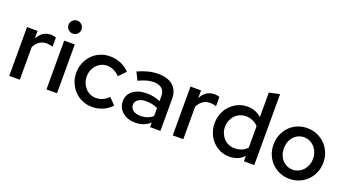

<svg xmlns="http://www.w3.org/2000/svg" viewBox="-54 -1293 3368 1863"><g transform="rotate(20 1629.5 -361.0)"><path d="M65 0V-504H174V-424Q193 -464 225 -487.5Q257 -511 298 -513Q303 -514 308 -514Q313 -514 318 -514Q332 -513 342.5 -511Q353 -509 363 -505V-409Q351 -414 336.5 -416.5Q322 -419 309 -420Q304 -420 299 -420.5Q294 -421 289 -420Q250 -418 220.5 -395Q191 -372 174 -335V0Z M504 -596Q475 -596 455.5 -615.5Q436 -635 436 -663Q436 -691 456 -710.5Q476 -730 504 -730Q530 -730 550 -710Q570 -690 570 -663Q570 -635 551 -615.5Q532 -596 504 -596ZM558 -504V0H449V-504Z M927 -86Q964 -86 996.5 -100.5Q1029 -115 1055 -144Q1072 -127 1088 -110.5Q1104 -94 1120 -77Q1082 -35 1030 -13Q978 9 922 9Q868 9 821 -11Q774 -31 739.5 -66.5Q705 -102 685 -149.5Q665 -197 665 -252Q665 -303 683 -350Q701 -397 735 -433.5Q769 -470 816 -491.5Q863 -513 922 -513Q979 -513 1032.5 -491Q1086 -469 1124 -428Q1107 -411 1090 -392.5Q1073 -374 1056 -357Q1029 -385 995.5 -401.5Q962 -418 925 -418Q894 -418 866.5 -405.5Q839 -393 818 -370.5Q797 -348 785 -318Q773 -288 773 -252Q773 -217 785 -187Q797 -157 817.5 -134.5Q838 -112 866 -99Q894 -86 927 -86Z M1367 9Q1328 9 1294.5 -2Q1261 -13 1236.5 -33.5Q1212 -54 1198 -82.5Q1184 -111 1184 -146Q1184 -215 1237.5 -256Q1291 -297 1381 -297Q1419 -297 1453 -289.5Q1487 -282 1519 -268V-318Q1519 -372 1488.5 -397.5Q1458 -423 1403 -423Q1368 -423 1331.5 -412.5Q1295 -402 1250 -381Q1240 -401 1230 -421Q1220 -441 1210 -462Q1264 -487 1316 -500Q1368 -513 1420 -513Q1518 -513 1572 -465.5Q1626 -418 1626 -330V0H1519V-47Q1486 -18 1449 -4.5Q1412 9 1367 9ZM1288 -148Q1288 -112 1317 -91Q1346 -70 1394 -70Q1466 -70 1519 -114V-197Q1467 -223 1402 -223H1397Q1346 -223 1317 -202Q1288 -181 1288 -148Z M1753 0V-504H1862V-424Q1881 -464 1913 -487.5Q1945 -511 1986 -513Q1991 -514 1996 -514Q2001 -514 2006 -514Q2020 -513 2030.5 -511Q2041 -509 2051 -505V-409Q2039 -414 2024.5 -416.5Q2010 -419 1997 -420Q1992 -420 1987 -420.5Q1982 -421 1977 -420Q1938 -418 1908.5 -395Q1879 -372 1862 -335V0Z M2488 0V-55Q2458 -23 2419 -8Q2380 7 2337 7Q2286 7 2242 -13Q2198 -33 2165 -67.5Q2132 -102 2113 -149.5Q2094 -197 2094 -252Q2094 -303 2112 -350Q2130 -397 2163 -432.5Q2196 -468 2241.5 -489.5Q2287 -511 2342 -511Q2384 -511 2421 -496.5Q2458 -482 2487 -456V-709Q2514 -715 2541 -720.5Q2568 -726 2595 -732V0ZM2201 -252Q2201 -217 2213 -187Q2225 -157 2246 -134.5Q2267 -112 2296 -99.5Q2325 -87 2359 -87Q2397 -87 2430 -100.5Q2463 -114 2487 -142V-362Q2464 -388 2430 -403Q2396 -418 2359 -418Q2325 -418 2296 -405Q2267 -392 2246 -369.5Q2225 -347 2213 -317Q2201 -287 2201 -252Z M2702 -252Q2702 -304 2720.5 -351.5Q2739 -399 2772.5 -435Q2806 -471 2853.5 -492Q2901 -513 2959 -513Q3013 -513 3060 -493Q3107 -473 3142 -438Q3177 -403 3197 -355Q3217 -307 3217 -252Q3217 -196 3197 -148Q3177 -100 3142 -65Q3107 -30 3060 -10Q3013 10 2959 10Q2906 10 2859.5 -9.5Q2813 -29 2778 -63.5Q2743 -98 2722.5 -146.5Q2702 -195 2702 -252ZM2959 -85Q2991 -85 3018.5 -98Q3046 -111 3066.5 -133.5Q3087 -156 3098.5 -186Q3110 -216 3110 -251Q3110 -286 3098.5 -317Q3087 -348 3066.5 -370.5Q3046 -393 3018.5 -406Q2991 -419 2959 -419Q2926 -419 2898.5 -406Q2871 -393 2851 -370.5Q2831 -348 2820 -317Q2809 -286 2809 -251Q2809 -216 2820 -186Q2831 -156 2851 -133.5Q2871 -111 2898.5 -98Q2926 -85 2959 -85Z"/></g></svg>

Font: Rosa Sans Medium
Style: Regular
Weight: 500
Designer: Pentagram / MCKL
Foundry: Pentagram / MCKL
Version: Version 1.005;September 16, 2019;FontCreator 11.5.0.2425 64-